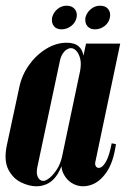

<svg xmlns="http://www.w3.org/2000/svg" viewBox="-30 -648 467 674"><path d="M153 -587Q158 -605 172 -616.5Q186 -628 204 -628Q222 -628 232 -616.5Q242 -605 239 -587Q235 -568 219.5 -556.5Q204 -545 186 -545Q168 -545 159 -556.5Q150 -568 153 -587ZM270 -587Q275 -605 289.5 -616.5Q304 -628 321 -628Q340 -628 349.5 -616.5Q359 -605 356 -587Q352 -568 337 -556.5Q322 -545 303 -545Q286 -545 276.5 -556.5Q267 -568 270 -587ZM305 -81Q302 -70 307.5 -63Q313 -56 323 -60Q333 -64 343.5 -83.5Q354 -103 362 -145L377 -142Q368 -78 344 -43.5Q320 -9 290 1Q260 11 234 0.5Q208 -10 194 -36Q180 -62 188 -99L272 -495H392ZM251 -398Q256 -424 251.5 -442Q247 -460 238 -469.5Q229 -479 219 -479Q212 -479 204 -474Q196 -469 189.5 -458.5Q183 -448 180 -433L101 -61Q98 -46 100 -35.5Q102 -25 108 -19Q114 -13 122 -13Q131 -13 144 -23.5Q157 -34 169.5 -53Q182 -72 188 -99ZM197 -102Q188 -63 173.5 -39Q159 -15 139.5 -4.5Q120 6 98 6Q72 6 43.5 -8Q15 -22 -1 -53.5Q-17 -85 -6 -138L38 -343Q47 -385 72 -420Q97 -455 132 -476.5Q167 -498 204 -498Q232 -498 246.5 -485Q261 -472 263.5 -448.5Q266 -425 260 -392Z"/></svg>

Font: Emberly Black
Style: Italic
Weight: 900
Italic angle: -12°
Designer: Rajesh Rajput
Foundry: Rajesh Rajput
Version: Version 1.000